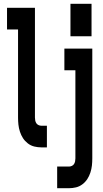

<svg xmlns="http://www.w3.org/2000/svg" viewBox="-20 -776 540 1011"><path d="M351 -585V-756H462V-585ZM197 0Q179 0 160.5 -4.5Q142 -9 126.5 -21Q111 -33 101 -48.5Q91 -64 85 -82.5Q79 -101 77 -119.5Q75 -138 75 -157V-621H17V-735H164V-157Q164 -149 165.5 -141.5Q167 -134 171 -127.5Q175 -121 182.5 -117.5Q190 -114 197 -114H227V0ZM281 215V101H344Q351 101 358.5 97.5Q366 94 370 87.5Q374 81 375.5 73.5Q377 66 377 58V-406H319V-520H466V58Q466 77 464 95.5Q462 114 456 132.5Q450 151 440 166.5Q430 182 414.5 194Q399 206 380.5 210.5Q362 215 344 215Z"/></svg>

Font: Iosevka SS04 Heavy
Style: Regular
Weight: 900
Monospace: yes
Designer: Belleve Invis
Foundry: Belleve Invis
Version: Version 19.0.0; ttfautohint (v1.8.4)